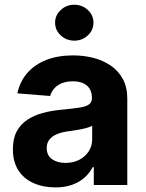

<svg xmlns="http://www.w3.org/2000/svg" viewBox="-20 -789 624 819"><path d="M216.2 10.4Q164.2 10.4 123 -8Q81.8 -26.3 58.4 -62.4Q35 -98.5 35 -152.3Q35 -198 51.5 -228.7Q68 -259.4 96.8 -278.3Q125.6 -297.2 162.4 -307.1Q199.1 -317 239.8 -320.7Q287.3 -325.3 316.4 -329.6Q345.4 -333.9 358.7 -342.9Q372.1 -352 372.1 -369.3V-371.7Q372.1 -394.2 362.5 -410Q352.9 -425.7 334.8 -433.9Q316.7 -442.2 291 -442.2Q263.9 -442.2 244 -434.1Q224.1 -426 211.6 -411.9Q199.1 -397.8 193.9 -379.5L54.1 -390.8Q64.7 -440.6 95.9 -477Q127.1 -513.3 176.7 -533Q226.3 -552.7 291.6 -552.7Q337 -552.7 378.5 -542.1Q420 -531.4 452.6 -509.1Q485.3 -486.7 504.2 -451.7Q523 -416.7 523 -368.2V0H380.1V-76H375.4Q362.1 -50.5 340.2 -31.1Q318.3 -11.7 287.5 -0.7Q256.7 10.4 216.2 10.4ZM259.4 -94.1Q292.8 -94.1 318.4 -107.5Q344 -120.9 358.6 -143.7Q373.2 -166.5 373.2 -194.9V-252.7Q366.4 -248.4 353.9 -244.6Q341.4 -240.8 326 -237.8Q310.6 -234.8 295.6 -232.5Q280.5 -230.3 268.2 -228.5Q241.3 -224.7 221.3 -216.1Q201.4 -207.4 190.3 -193.1Q179.3 -178.8 179.3 -157.4Q179.3 -126.3 201.8 -110.2Q224.3 -94.1 259.4 -94.1ZM296.9 -615.6Q263.1 -615.6 239.1 -638.1Q215 -660.5 215 -692.2Q215 -724.1 239.1 -746.4Q263.1 -768.8 296.9 -768.8Q330.7 -768.8 354.7 -746.4Q378.7 -724.1 378.7 -692.3Q378.7 -660.5 354.7 -638.1Q330.7 -615.6 296.9 -615.6Z"/></svg>

Font: Inter
Style: Regular
Weight: 400
Designer: Rasmus Andersson
Foundry: rsms
Version: Version 4.000;git-8c9346024